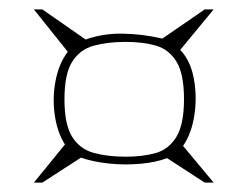

<svg xmlns="http://www.w3.org/2000/svg" viewBox="-20 -575 513 408"><path d="M363 -469Q385 -446 392 -407.5Q399 -369 393 -330Q387 -291 369 -265L434 -187H415L335 -239Q312 -230 278.5 -227Q245 -224 211.5 -227.5Q178 -231 152 -240L70 -187H52L118 -268Q102 -293 96.5 -329.5Q91 -366 98 -403Q105 -440 124 -465L52 -555H70L162 -491Q198 -504 240 -503.5Q282 -503 325 -493L415 -555H434ZM117 -364Q117 -310 133.5 -284Q150 -258 179.5 -250Q209 -242 247 -242Q284 -242 311.5 -250Q339 -258 355 -284.5Q371 -311 371 -364Q371 -418 355 -444Q339 -470 311.5 -478Q284 -486 247 -486Q209 -486 179.5 -478Q150 -470 133.5 -444Q117 -418 117 -364Z"/></svg>

Font: Genos Thin Thin
Style: Italic
Weight: 250
Italic angle: -8°
Version: Version 1.010